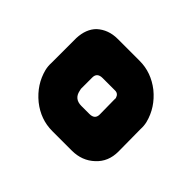

<svg xmlns="http://www.w3.org/2000/svg" viewBox="-98 -1014 696 696"><g transform="rotate(45 250.0 -666.0)"><path d="M51 -764Q53 -812 80 -839Q112 -868 159 -868H272Q331 -868 381 -829Q431 -788 446 -729Q450 -713 449 -695L450 -581Q450 -529 415 -497Q380 -464 328 -464H228Q168 -464 119 -503Q69 -544 54 -603Q50 -619 51 -637ZM193 -646Q193 -645 195 -637Q202 -603 238 -603H279Q307 -603 307 -628L306 -708Q307 -709 306 -712Q301 -729 285 -729H221Q193 -729 193 -704Z"/></g></svg>

Font: Covid19
Style: Regular
Weight: 400
Designer: Peter Wiegel
Foundry: (c) CAT - Ing. Peter Wiegel.  for Rudolf Maass + Partner GmbH
Version: Version 001.000